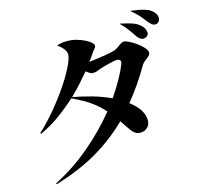

<svg xmlns="http://www.w3.org/2000/svg" viewBox="-129 -999 1258 1216"><g transform="rotate(-15 500.0 -391.0)"><path d="M885 -807Q876 -817 863 -829.5Q850 -842 831 -858L833 -861Q854 -857 872 -854.5Q890 -852 905 -848Q920 -844 933 -839.5Q946 -835 957 -827Q991 -804 992 -773Q992 -757 983.5 -747.5Q975 -738 961 -737Q948 -737 938 -745Q928 -753 914 -770Q907 -778 900.5 -787Q894 -796 885 -807ZM793 -741Q784 -754 772.5 -767.5Q761 -781 744 -798L745 -800Q783 -792 816 -782Q849 -772 871 -752Q886 -739 891.5 -728Q897 -717 899 -701Q900 -690 891 -680.5Q882 -671 865 -669Q856 -669 846 -674.5Q836 -680 825 -695Q817 -706 810 -717Q803 -728 793 -741ZM378 -698Q378 -715 362.5 -734.5Q347 -754 325 -768V-769Q339 -774 353.5 -777Q368 -780 393 -780Q424 -780 453 -772Q482 -764 505 -752.5Q528 -741 542 -729Q556 -717 556 -709Q556 -701 554 -697.5Q552 -694 549 -689Q547 -687 544.5 -684Q542 -681 539 -678Q537 -675 533.5 -670.5Q530 -666 527 -661Q522 -653 515.5 -643.5Q509 -634 495 -616Q518 -619 545 -622.5Q572 -626 597 -630Q622 -634 641.5 -638.5Q661 -643 670 -646Q675 -648 679.5 -651Q684 -654 689 -657Q694 -660 698 -663Q702 -666 707 -670Q716 -676 723.5 -680Q731 -684 739 -684Q750 -684 773 -672.5Q796 -661 819 -644.5Q842 -628 859 -609Q876 -590 876 -574Q876 -566 870 -559Q864 -552 854 -544Q849 -540 844 -536.5Q839 -533 834 -528Q823 -519 818 -510Q785 -453 749.5 -401Q714 -349 672 -298Q711 -268 733 -236.5Q755 -205 757 -169Q759 -138 741 -119.5Q723 -101 696 -99Q679 -99 668 -103.5Q657 -108 646 -119Q641 -124 635.5 -131.5Q630 -139 623 -149Q616 -158 608 -170.5Q600 -183 587 -202Q489 -106 370.5 -37Q252 32 95 79L92 73Q218 9 327.5 -83.5Q437 -176 524 -283Q500 -310 476 -330.5Q452 -351 427.5 -367Q403 -383 377.5 -396Q352 -409 325 -423Q268 -371 208 -328Q148 -285 82 -255L78 -261Q135 -313 189 -378Q243 -443 285 -505.5Q327 -568 352.5 -619.5Q378 -671 378 -698ZM456 -564Q427 -530 398.5 -498Q370 -466 332 -429Q386 -419 450.5 -401.5Q515 -384 578 -355Q614 -408 641.5 -456.5Q669 -505 687 -551Q693 -566 687 -574.5Q681 -583 667 -583Q659 -583 643 -580Q627 -577 609.5 -572.5Q592 -568 575.5 -563.5Q559 -559 549 -555Q534 -549 522 -545Q510 -542 495 -542Q490 -542 481 -547Q472 -552 456 -564Z"/></g></svg>

Font: XinYuGongZhangJiaSongA
Style: Regular
Weight: 900
Designer: XinYuGong
Foundry: Adobe Systems Incorporated
Version: Version 1.00